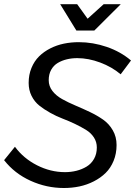

<svg xmlns="http://www.w3.org/2000/svg" viewBox="-26 -912 660 938"><path d="M614 -616.5 563.5 -549Q521 -585 463.5 -606.5Q406 -628 351.5 -628Q324.5 -628 300.5 -622.2Q276.5 -616.5 256.2 -604.5Q236 -592.5 224 -571Q212 -549.5 212 -520.5Q212 -491 230.2 -467.5Q248.5 -444 277.8 -427.8Q307 -411.5 342.5 -396.5Q378 -381.5 413.2 -364.8Q448.5 -348 477.8 -327.5Q507 -307 525.2 -275.2Q543.5 -243.5 543.5 -203.5Q543.5 -161.5 529 -126.2Q514.5 -91 490 -67Q465.5 -43 432.2 -26Q399 -9 362.2 -1.2Q325.5 6.5 286 6.5Q201 6.5 123 -29Q45 -64.5 -6 -129.5L47 -195Q89 -138 155 -104.5Q221 -71 291.5 -71Q321 -71 347.8 -77.8Q374.5 -84.5 397.2 -98.2Q420 -112 433.5 -136Q447 -160 447 -191.5Q447 -218.5 432.8 -240.5Q418.5 -262.5 395 -277Q371.5 -291.5 341.5 -306Q311.5 -320.5 280.5 -332.2Q249.5 -344 219.5 -360.8Q189.5 -377.5 166 -396.2Q142.5 -415 128.2 -443.5Q114 -472 114 -507Q114 -547 127.8 -580.2Q141.5 -613.5 164.8 -636.5Q188 -659.5 219.5 -675.5Q251 -691.5 286.2 -698.8Q321.5 -706 359 -706Q428 -706 495.8 -682.8Q563.5 -659.5 614 -616.5ZM564 -891.5 435 -763H347L268 -891.5H351L402 -820.5L480.5 -891.5Z"/></svg>

Font: Argentum Sans Light
Style: Italic
Weight: 300
Italic angle: -11.3°
Designer: Julieta Ulanovsky (font), Owen Earl (portions from Jones font), Cristiano Sobral (main changes and remaster)
Foundry: Julieta Ulanovsky (font), Owen Earl (portions from Jones font), Cristiano Sobral (main changes and remaster)
Version: Version 3.127